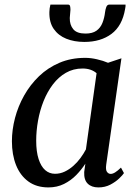

<svg xmlns="http://www.w3.org/2000/svg" viewBox="-20 -808 596 838"><path d="M443.5 -89Q440.5 -66.5 447 -57.8Q453.5 -49 463 -49Q472 -49 482.8 -55.8Q493.5 -62.5 508 -76.5L521 -52.5Q516 -44.5 500.5 -29.5Q485 -14.5 461.8 -2.2Q438.5 10 409.5 10Q379.5 10 362.8 -6.5Q346 -23 347.5 -57L352.5 -93.5Q336 -68 313 -44.2Q290 -20.5 259.5 -5.2Q229 10 191.5 10Q139.5 10 104 -15.8Q68.5 -41.5 50.2 -87Q32 -132.5 32 -191.5Q32 -241.5 45.5 -293Q59 -344.5 85.5 -391.5Q112 -438.5 150.5 -475.5Q189 -512.5 239.5 -534Q290 -555.5 352 -555.5Q376.5 -555.5 403.5 -549.2Q430.5 -543 451.5 -534L510 -553.5ZM401.5 -488.5Q390 -498.5 374.5 -503.8Q359 -509 340.5 -509Q300 -509 267.5 -490.2Q235 -471.5 210.8 -439.5Q186.5 -407.5 170.2 -366.8Q154 -326 146 -281.5Q138 -237 138 -194Q138 -146 148.5 -113.8Q159 -81.5 177.2 -65.5Q195.5 -49.5 220 -49.5Q242.5 -49.5 262.5 -59Q282.5 -68.5 300 -84Q317.5 -99.5 331.2 -118.2Q345 -137 355 -156ZM276.5 -788Q284 -788 285.8 -781.5Q287.5 -775 287.5 -765Q287 -757 286 -747.2Q285 -737.5 284.5 -729.5Q284 -699.5 299.8 -680.5Q315.5 -661.5 353 -661.5Q383.5 -661.5 401 -674Q418.5 -686.5 427 -707.8Q435.5 -729 438.5 -754.5Q440 -767 444 -777.5Q448 -788 457.5 -788H528Q528 -784 527.8 -779.8Q527.5 -775.5 526 -768.5Q513.5 -695 466.5 -660Q419.5 -625 348 -625Q304 -625 269.2 -639Q234.5 -653 214.5 -681.8Q194.5 -710.5 195.5 -755.5Q195.5 -763.5 196.8 -771.8Q198 -780 200 -788Z"/></svg>

Font: Merriweather 48pt
Style: Italic
Weight: 400
Italic angle: -7.8°
Version: Version 2.101